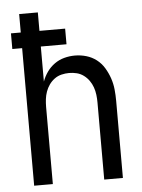

<svg xmlns="http://www.w3.org/2000/svg" viewBox="-53 -777 605 819"><g transform="rotate(-5 250.0 -367.5)"><path d="M60 0H140V-330Q140 -347 142 -363.5Q144 -380 149.5 -395.5Q155 -411 164.5 -424.5Q174 -438 187.5 -448Q201 -458 217.5 -462Q234 -466 250 -466Q267 -466 283 -462Q299 -458 312.5 -448Q326 -438 335.5 -424.5Q345 -411 350.5 -395.5Q356 -380 358 -363.5Q360 -347 360 -330V0H440V-330Q440 -355 437.5 -379.5Q435 -404 427 -427.5Q419 -451 406 -472.5Q393 -494 373.5 -509Q354 -524 330 -531Q306 -538 281 -538Q258 -538 235.5 -532Q213 -526 194 -512.5Q175 -499 161.5 -480Q148 -461 140 -439V-589H250V-656H140V-735H60V-656H18V-589H60Z"/></g></svg>

Font: Iosevka SS09
Style: Regular
Weight: 400
Monospace: yes
Designer: Belleve Invis
Foundry: Belleve Invis
Version: Version 5.2.1; ttfautohint (v1.8.3)